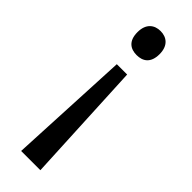

<svg xmlns="http://www.w3.org/2000/svg" viewBox="-246 -563 762 762"><g transform="rotate(45 134.5 -182.0)"><path d="M196 -478C196 -526 168 -546 134 -546C100 -546 72 -526 72 -478C72 -428 100 -411 134 -411C168 -411 196 -428 196 -478ZM104 -330 79 182H187L162 -330Z"/></g></svg>

Font: Noto Sans Cuneiform
Style: Regular
Weight: 400
Designer: Monotype Design Team
Foundry: Monotype Imaging Inc.
Version: Version 2.001